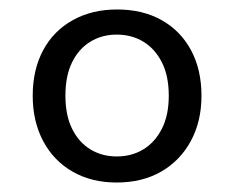

<svg xmlns="http://www.w3.org/2000/svg" viewBox="-20 -732 494 405"><path d="M226 -347Q173 -347 133 -370Q93 -393 71 -434.5Q49 -476 49 -530Q49 -585 71 -626Q93 -667 133.5 -689.5Q174 -712 227 -712Q281 -712 321 -689.5Q361 -667 383 -626Q405 -585 405 -530Q405 -476 382.5 -434.5Q360 -393 320 -370Q280 -347 226 -347ZM226 -402Q258 -402 282.5 -417Q307 -432 321.5 -460.5Q336 -489 336 -530Q336 -572 321.5 -600.5Q307 -629 282.5 -644Q258 -659 226 -659Q195 -659 170.5 -644Q146 -629 132 -600.5Q118 -572 118 -530Q118 -489 132 -460.5Q146 -432 170.5 -417Q195 -402 226 -402Z"/></svg>

Font: DM Sans 12pt
Style: Regular
Weight: 400
Version: Version 4.004;gftools[0.9.30]